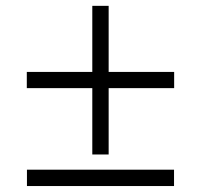

<svg xmlns="http://www.w3.org/2000/svg" viewBox="-20 -578 685 654"><path d="M350.1 -51.8H294.4V-277.8H71.3V-333H294.4V-558.1H350.1V-333H573.2V-277.8H350.1ZM572.8 55.7H71.8V0H572.8Z"/></svg>

Font: Acari Sans
Style: Regular
Weight: 400
Designer: Alfredo Marco Pradil and Stefan Peev
Foundry: Hanken Design Co.
Version: Version 1.045;February 4, 2021;FontCreator 13.0.0.2655 64-bi